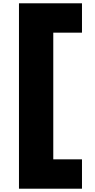

<svg xmlns="http://www.w3.org/2000/svg" viewBox="-20 -915 573 1164"><path d="M477 -895V-717H303V51H477V229H95V-895Z"/></svg>

Font: Fz Poppins Black
Style: Regular
Weight: 900
Designer: Ninad Kale (Devanagari), Jonny Pinhorn (Latin)
Foundry: Indian Type Foundry
Version: Vit hóa bi Vntype.Com & FontZin.Com